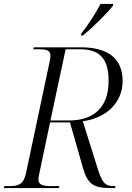

<svg xmlns="http://www.w3.org/2000/svg" viewBox="-34 -954 671 974"><path d="M378 -783 377 -774H387C438 -816 509 -886 539 -925L540 -934H476C450 -884 412 -826 378 -783ZM-14 0H265L267 -10H222C181 -10 161 -18 161 -44C161 -51 163 -62 165 -72L220 -333H321L386 -105C410 -18 442 0 529 0H550L552 -10H538C494 -10 480 -38 458 -110L386 -339C509 -355 588 -437 588 -543C588 -657 515 -714 374 -714H137L135 -704H164C201 -704 222 -699 222 -671C222 -664 220 -652 218 -642L98 -76C86 -19 60 -10 14 -10H-12ZM317 -343H222L299 -704H373C472 -704 517 -656 517 -543C517 -412 444 -343 317 -343Z"/></svg>

Font: Noto Serif Display Light
Style: Italic
Weight: 300
Italic angle: -12°
Designer: Monotype Design Team
Foundry: Monotype Imaging Inc.
Version: Version 2.009